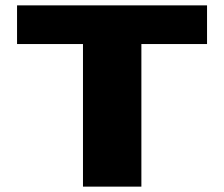

<svg xmlns="http://www.w3.org/2000/svg" viewBox="-20 -695 836 715"><path d="M289 0V-531H43.5V-675H751V-531H506.5V0Z"/></svg>

Font: Anybody ExtraExpanded ExtraBold
Style: Regular
Weight: 800
Width: 8
Designer: Tyler Finck
Foundry: Etcetera Type Company
Version: Version 1.010; ttfautohint (v1.8.3) -l 8 -r 50 -G 200 -x 14 